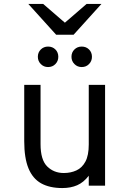

<svg xmlns="http://www.w3.org/2000/svg" viewBox="-20 -941 656 973"><path d="M295.8 12Q231.4 12 188.5 -11.9Q145.6 -35.9 124.2 -88.2Q102.8 -140.5 102.8 -225.5V-511H185.5V-210.8Q185.5 -130.8 219.2 -97.5Q253 -64.2 303.2 -64.2Q338.5 -64.2 367.2 -77.4Q396 -90.5 412.9 -122.1Q429.8 -153.6 429.8 -208.8V-511H512.5V0H429.8V-50.5Q403.9 -16.6 371.2 -2.3Q338.5 12 295.8 12ZM223.5 -601.2Q201.8 -601.2 186.8 -616.4Q171.8 -631.5 171.8 -653.2Q171.8 -675.6 186.8 -690.3Q201.8 -705 223.5 -705Q246 -705 260.8 -690.3Q275.5 -675.6 275.5 -653.2Q275.5 -631.5 260.8 -616.4Q246 -601.2 223.5 -601.2ZM394 -601.2Q372.2 -601.2 357.2 -616.4Q342.2 -631.5 342.2 -653.2Q342.2 -675.6 357.2 -690.3Q372.2 -705 394 -705Q416.5 -705 431.2 -690.3Q446 -675.6 446 -653.2Q446 -631.5 431.2 -616.4Q416.5 -601.2 394 -601.2ZM264.5 -765 123.5 -921H198.8L308.8 -826L418.8 -921H494L353 -765Z"/></svg>

Font: Overpass Mono Light
Style: Regular
Weight: 300
Monospace: yes
Designer: Delve Withrington, Dave Bailey
Foundry: Delve Fonts LLC
Version: Version 4.000